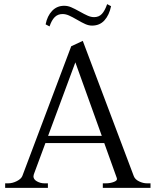

<svg xmlns="http://www.w3.org/2000/svg" viewBox="-20 -910 754 930"><path d="M220 -782 201 -792Q209 -833 232.5 -857.5Q256 -882 291 -882Q308 -882 324.5 -875Q341 -868 366 -854Q389 -841 405 -834Q421 -827 436 -827Q459 -827 473.5 -842.5Q488 -858 499 -890L518 -880Q509 -837 486 -811.5Q463 -786 426 -786Q410 -786 394 -793Q378 -800 354 -814Q330 -828 314 -835Q298 -842 283 -842Q260 -842 245 -827Q230 -812 220 -782ZM709 -22V0H478V-22H493Q514 -22 532 -29Q550 -36 546 -47L485 -217H200L144 -66Q142 -58 142 -56Q142 -41 159 -31.5Q176 -22 195 -22H212V0H5V-22H20Q40 -22 61 -32.5Q82 -43 88 -57L325 -686L381 -712L628 -57Q634 -41 653.5 -31.5Q673 -22 692 -22ZM473 -252 345 -608 213 -252Z"/></svg>

Font: Taviraj Light
Style: Regular
Weight: 300
Designer: Katatrad Team
Foundry: CadsonDemak
Version: Version 1.001